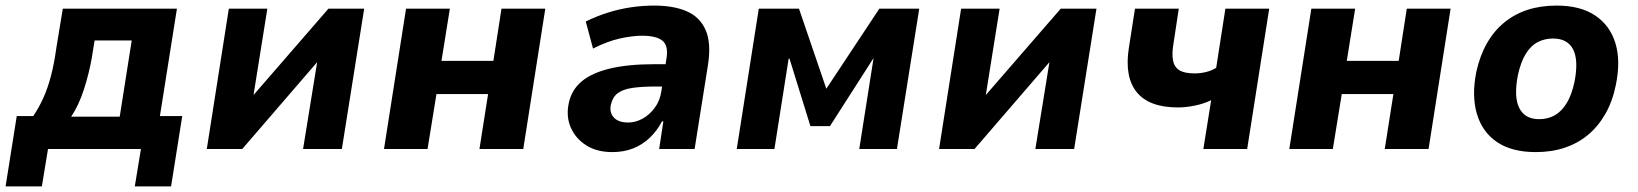

<svg xmlns="http://www.w3.org/2000/svg" viewBox="-38 -534 5868 688"><path d="M-18 134 22 -118H81Q102 -149 117.5 -183.5Q133 -218 144.5 -261.5Q156 -305 164 -363L187 -503H596L535 -118H615L575 134H445L467 0H134L112 134ZM217 -116H391L434 -389H301L291 -327Q281 -270 262.5 -213Q244 -156 217 -116Z M703 0 782 -503H920L868 -178H857L1139 -503H1267L1187 0H1048L1101 -327H1112L830 0Z M1338 0 1417 -503H1574L1544 -316H1730L1759 -503H1916L1837 0H1680L1711 -197H1526L1494 0Z M2156 11Q2101 11 2063 -13Q2025 -37 2007.5 -76.5Q1990 -116 2000 -164Q2010 -212 2046.5 -242.5Q2083 -273 2148 -288.5Q2213 -304 2309 -304H2368L2356 -224H2311Q2262 -224 2228 -219Q2194 -214 2175.5 -200Q2157 -186 2151 -159Q2145 -131 2161.5 -113Q2178 -95 2213 -95Q2239 -95 2264 -108.5Q2289 -122 2308 -147.5Q2327 -173 2332 -208L2350 -323Q2358 -370 2336 -388Q2314 -406 2263 -406Q2228 -406 2183 -396Q2138 -386 2087 -360L2061 -457Q2102 -477 2142.5 -489.5Q2183 -502 2224 -508Q2265 -514 2306 -514Q2376 -514 2423 -493.5Q2470 -473 2490.5 -426.5Q2511 -380 2499 -302L2451 0H2324L2339 -99H2334Q2317 -66 2291 -41Q2265 -16 2231.5 -2.5Q2198 11 2156 11Z M2602 0 2681 -503H2825L2923 -216L3113 -503H3256L3176 0H3041L3092 -324H3091L2936 -82H2866L2791 -324H2788L2737 0Z M3327 0 3406 -503H3544L3492 -178H3481L3763 -503H3891L3811 0H3672L3725 -327H3736L3454 0Z M4274 0 4302 -175Q4275 -162 4243 -155.5Q4211 -149 4183 -149Q4080 -149 4035.5 -203.5Q3991 -258 4007 -362L4029 -503H4186L4167 -378Q4161 -343 4165 -319Q4169 -295 4187 -283Q4205 -271 4242 -271Q4264 -271 4284 -276Q4304 -281 4320 -291L4353 -503H4510L4431 0Z M4582 0 4661 -503H4818L4788 -316H4974L5003 -503H5160L5081 0H4924L4955 -197H4770L4738 0Z M5465 11Q5380 11 5327 -24.5Q5274 -60 5254.5 -125Q5235 -190 5252 -276Q5265 -335 5290.5 -379.5Q5316 -424 5353 -454Q5390 -484 5436.5 -499Q5483 -514 5540 -514Q5625 -514 5678 -478.5Q5731 -443 5750.5 -379.5Q5770 -316 5752 -229Q5740 -170 5714 -125Q5688 -80 5651.5 -50Q5615 -20 5568.5 -4.5Q5522 11 5465 11ZM5477 -107Q5509 -107 5533.5 -121Q5558 -135 5576 -164.5Q5594 -194 5604 -241Q5619 -318 5599 -357Q5579 -396 5527 -396Q5497 -396 5472 -383Q5447 -370 5429 -340.5Q5411 -311 5401 -264Q5386 -187 5406 -147Q5426 -107 5477 -107Z"/></svg>

Font: Nunito Sans 7pt SemiCondensed ExtraBold
Style: Italic
Weight: 800
Width: 4
Italic angle: -9°
Designer: Vernon Adams
Foundry: Vernon Adams
Version: Version 3.101;gftools[0.9.27]